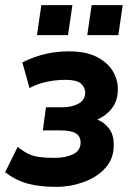

<svg xmlns="http://www.w3.org/2000/svg" viewBox="-35 -720 514 748"><path d="M184 8Q120 8 73.5 -4.5Q27 -17 -15 -49L34 -148Q56 -130 76 -120.5Q96 -111 120.5 -108Q145 -105 177 -105Q220 -105 249.5 -119Q279 -133 279 -165Q279 -188 261 -200Q243 -212 199 -212H132L144 -302H207Q244 -302 270.5 -316Q297 -330 297 -361Q296 -381 279.5 -395Q263 -409 221 -409Q186 -409 150 -402Q114 -395 80 -377L52 -477Q99 -500 143 -510Q187 -520 233 -520Q301 -520 343.5 -497.5Q386 -475 405.5 -441Q425 -407 424 -371Q424 -329 402.5 -300Q381 -271 344 -254Q371 -244 390 -219Q409 -194 408 -153Q408 -101 375 -65Q342 -29 290.5 -10.5Q239 8 184 8ZM305 -583 322 -700H443L426 -583ZM109 -583 126 -700H247L230 -583Z"/></svg>

Font: Finlandica SemiBold
Style: Italic
Weight: 600
Italic angle: -8°
Designer: Niklas Ekholm, Juho Hiilivirta, Jaakko Suomalainen
Foundry: Helsinki Type Studio
Version: Version 1.063